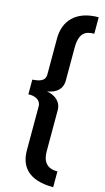

<svg xmlns="http://www.w3.org/2000/svg" viewBox="-155 -890 630 1148"><g transform="rotate(15 160.0 -316.0)"><path d="M17 -288C57 -291 95 -274 95 -235V38C95 132 145 210 304 210V112C242 114 211 78 211 14V-244C211 -291 174 -325 120 -334C174 -342 212 -370 212 -427V-628C212 -719 248 -740 304 -740V-842C160 -842 96 -760 96 -656V-432C96 -386 50 -382 17 -379Z"/></g></svg>

Font: Exo
Style: Demi Bold
Weight: 600
Designer: Natanael Gama
Version: Version 1.00